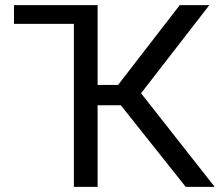

<svg xmlns="http://www.w3.org/2000/svg" viewBox="-20 -731 860 751"><path d="M706.5 0H819.8L531.7 -366.2L798.8 -710.9H683.1L441.9 -398.9H361.8V-710.9H34.7V-637.7H269V0H361.8V-319.3H452.6Z"/></svg>

Font: Bert Sans
Style: Regular
Weight: 400
Designer: Christian Robertson (Google), Cristiano Sobral
Foundry: Google, Cristiano Sobral
Version: Version 3.101